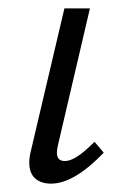

<svg xmlns="http://www.w3.org/2000/svg" viewBox="-20 -434 299 459"><path d="M50 -45Q50 -59 54 -74L134 -414H195L119 -89Q116 -77 116 -69Q116 -49 135 -49Q148 -49 165 -60Q182 -71 206 -95L228 -69Q157 5 102 5Q78 5 64 -7.5Q50 -20 50 -45Z"/></svg>

Font: LXGW Bright GB
Style: Italic
Weight: 400
Italic angle: -12°
Designer: Christian Thalmann (Catharsis Fonts)
Foundry: LXGW / Christian Thalmann (Catharsis Fonts) / Fontworks Inc.
Version: Version 5.510